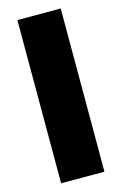

<svg xmlns="http://www.w3.org/2000/svg" viewBox="-119 -822 554 875"><g transform="rotate(-15 158.5 -385.0)"><path d="M56.4 -770H260.8V0H56.4Z"/></g></svg>

Font: Unbounded
Style: Regular
Weight: 400
Designer: Luke Prowse, Jean-Baptiste Morizot, Fátima Lázaro, Florian Runge
Foundry: NaN
Version: Version 1.701;gftools[0.9.28.dev5+ged2979d]